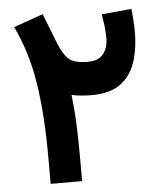

<svg xmlns="http://www.w3.org/2000/svg" viewBox="-50 -711 642 755"><g transform="rotate(-5 271.5 -333.5)"><path d="M496.1 -657.7Q498 -635.7 499.8 -612.5Q501.5 -589.4 501.5 -567.9Q501.5 -499 483.6 -446.3Q465.8 -393.6 424.3 -363.5Q382.8 -333.5 311 -333.5Q296.4 -333.5 274.4 -335Q252.4 -336.4 231.9 -341.3Q239.3 -276.4 241.5 -216.1Q243.7 -155.8 243.7 -99.6V0H119.6V-101.1Q119.6 -272.9 99.9 -398.4Q80.1 -523.9 30.3 -626.5L146.5 -667.5Q160.2 -633.3 170.2 -606.7Q180.2 -580.1 193.8 -546.4Q211.9 -501.5 233.9 -483.4Q255.9 -465.3 307.1 -465.3Q350.1 -465.3 368.9 -490.2Q387.7 -515.1 387.7 -551.3Q387.7 -577.1 384.8 -600.6Q381.8 -624 377.9 -646.5Z"/></g></svg>

Font: Vazirmatn RD FD
Style: Bold
Weight: 700
Designer: Saber Rastikerdar
Foundry: Saber Rastikerdar
Version: Version 33.003